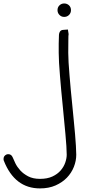

<svg xmlns="http://www.w3.org/2000/svg" viewBox="-240 -681 507 1101"><path d="M127.9 -584Q112.3 -584 101.1 -595.2Q89.8 -606.4 89.8 -623Q89.8 -639.6 101.1 -650.4Q112.3 -661.1 127.9 -661.1Q144.5 -661.1 155.8 -650.4Q167 -639.6 167 -623Q167 -606.4 155.8 -595.2Q144.5 -584 127.9 -584ZM151.4 -377.9Q151.4 -355.5 153.3 -321.8Q155.3 -288.1 158.7 -248.5Q162.1 -209 166 -164.6Q169.9 -120.1 174.8 -75.2Q178.7 -31.2 183.1 10.3Q187.5 51.8 190.4 88.4Q193.4 125 195.3 155.3Q197.3 185.5 197.3 206.1Q197.3 241.2 183.6 275.9Q169.9 310.5 143.6 337.9Q117.2 365.2 78.6 382.3Q40 399.4 -10.7 399.4Q-155.3 399.4 -217.8 241.2Q-219.7 237.3 -219.7 230.5Q-219.7 212.9 -203.1 205.1Q-200.2 204.1 -197.8 203.6Q-195.3 203.1 -192.4 203.1Q-174.8 203.1 -167 221.7Q-162.1 234.4 -151.9 255.4Q-141.6 276.4 -124 295.9Q-106.4 315.4 -78.6 330.1Q-50.8 344.7 -10.7 344.7Q31.2 344.7 60.5 331.1Q89.8 317.4 107.9 296.4Q126 275.4 134.3 251Q142.6 226.6 142.6 206.1Q142.6 186.5 140.6 156.2Q138.7 126 135.3 89.4Q131.8 52.7 127.9 11.7Q124 -29.3 120.1 -70.3Q115.2 -115.2 111.3 -160.2Q107.4 -205.1 104 -245.6Q100.6 -286.1 98.6 -320.3Q96.7 -354.5 96.7 -377.9Q96.7 -409.2 96.7 -431.2Q96.7 -453.1 97.7 -466.8Q97.7 -473.6 98.1 -481Q98.6 -488.3 101.1 -494.6Q103.5 -501 108.9 -505.4Q114.3 -509.8 124 -509.8L149.4 -511.7L153.3 -486.3Q153.3 -484.4 153.3 -482.9Q153.3 -481.4 152.3 -474.6Q152.3 -468.8 151.9 -448.2Q151.4 -427.7 151.4 -377.9Z"/></svg>

Font: Coming Soon
Style: Regular
Weight: 400
Designer: Dathan Boardman
Foundry: Open Window
Version: Version 1.000